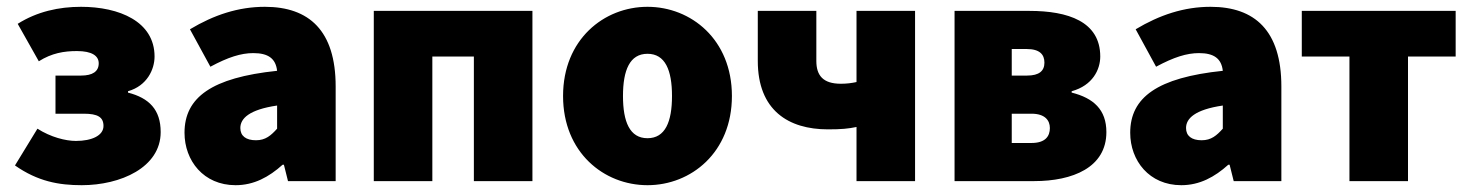

<svg xmlns="http://www.w3.org/2000/svg" viewBox="-20 -532 4322 564"><path d="M220 12C334 12 452 -40 452 -144C452 -210 418 -244 356 -260V-264C412 -280 434 -328 434 -366C434 -469 330 -512 218 -512C153 -512 89 -498 32 -462L94 -352C132 -376 168 -382 206 -382C250 -382 270 -368 270 -346C270 -322 252 -310 218 -310H143V-198H226C267 -198 284 -188 284 -162C284 -134 250 -118 203 -118C173 -118 129 -129 90 -154L24 -46C91 1 153 12 220 12Z M672 12C726 12 770 -12 810 -48H814L826 0H966V-278C966 -442 888 -512 758 -512C680 -512 608 -488 538 -446L598 -336C650 -364 688 -376 724 -376C768 -376 790 -360 794 -324C602 -304 522 -246 522 -142C522 -60 578 12 672 12ZM732 -120C702 -120 686 -133 686 -156C686 -184 712 -210 794 -222V-154C776 -134 760 -120 732 -120Z M1078 0H1250V-366H1372V0H1544V-500H1078Z M1882 12C2010 12 2130 -84 2130 -250C2130 -416 2010 -512 1882 -512C1754 -512 1634 -416 1634 -250C1634 -84 1754 12 1882 12ZM1882 -126C1830 -126 1810 -174 1810 -250C1810 -326 1830 -374 1882 -374C1934 -374 1954 -326 1954 -250C1954 -174 1934 -126 1882 -126Z M2496 0H2668V-500H2496V-291C2482 -288 2468 -286 2450 -286C2398 -286 2378 -310 2378 -353V-500H2206V-353C2206 -208 2296 -152 2412 -152C2452 -152 2472 -154 2496 -159Z M2784 0H3018C3131 0 3230 -40 3230 -144C3230 -210 3192 -244 3128 -260V-264C3190 -281 3212 -328 3212 -366C3212 -469 3117 -500 3004 -500H2784ZM2952 -310V-388H2996C3034 -388 3048 -372 3048 -348C3048 -324 3033 -310 2997 -310ZM2952 -112V-198H3010C3050 -198 3064 -178 3064 -156C3064 -132 3051 -112 3010 -112Z M3450 12C3504 12 3548 -12 3588 -48H3592L3604 0H3744V-278C3744 -442 3666 -512 3536 -512C3458 -512 3386 -488 3316 -446L3376 -336C3428 -364 3466 -376 3502 -376C3546 -376 3568 -360 3572 -324C3380 -304 3300 -246 3300 -142C3300 -60 3356 12 3450 12ZM3510 -120C3480 -120 3464 -133 3464 -156C3464 -184 3490 -210 3572 -222V-154C3554 -134 3538 -120 3510 -120Z M3944 0H4116V-366H4256V-500H3804V-366H3944Z"/></svg>

Font: Source Sans Pro Black
Style: Regular
Weight: 900
Designer: Paul D. Hunt
Foundry: Adobe Systems Incorporated
Version: Version 3.006;hotconv 1.0.111;makeotfexe 2.5.65597